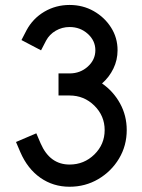

<svg xmlns="http://www.w3.org/2000/svg" viewBox="-20 -729 561 756"><path d="M381.8 -400.4Q426.3 -369.6 452.6 -321.8Q479 -273.9 479 -216.8Q479 -155.3 448.7 -104.7Q418.5 -54.2 367.2 -23.9Q315.9 6.3 253.9 6.3Q189.5 6.3 138.9 -29.1Q88.4 -64.5 60.1 -129.9L43 -169.9L123 -204.1L140.1 -164.1Q176.3 -81.1 253.9 -81.1Q311 -81.1 351.6 -120.8Q392.1 -160.6 392.1 -216.8Q392.1 -272.9 351.6 -313Q311 -353 253.9 -353H210.4V-439.9H253.9Q295.9 -439.9 325.7 -466.8Q355.5 -493.7 355.5 -531.2Q355.5 -568.8 325.7 -595.7Q295.9 -622.6 253.9 -622.6Q224.6 -622.6 199.7 -608.2Q174.8 -593.8 161.6 -569.3L141.6 -530.8L64.5 -571.3L84.5 -609.9Q109.4 -656.2 154.5 -682.9Q199.7 -709.5 253.9 -709.5Q306.2 -709.5 348.9 -685.3Q391.6 -661.1 417.2 -620.8Q442.9 -580.6 442.9 -531.2Q442.9 -492.7 426.5 -459Q410.2 -425.3 381.8 -400.4Z"/></svg>

Font: Qaz
Style: Regular
Weight: 400
Designer: GGBotNet
Foundry: f0n7
Version: 0.70